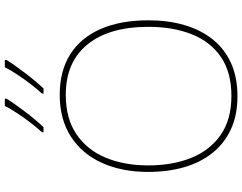

<svg xmlns="http://www.w3.org/2000/svg" viewBox="-124 -868 1002 794"><g transform="rotate(-90 377.0 -471.0)"><path d="M690 -358Q690 -277 670.5 -210Q651 -143 612 -93.5Q573 -44 514 -17Q455 10 376 10Q298 10 239.5 -17Q181 -44 141.5 -93.5Q102 -143 82.5 -210.5Q63 -278 63 -359Q63 -467 100 -549.5Q137 -632 208.5 -678.5Q280 -725 382 -725Q481 -725 549.5 -681.5Q618 -638 654 -556Q690 -474 690 -358ZM90 -359Q90 -259 121 -181.5Q152 -104 216 -59.5Q280 -15 377 -15Q475 -15 538.5 -58.5Q602 -102 632.5 -179.5Q663 -257 663 -358Q663 -521 590 -610.5Q517 -700 382 -700Q284 -700 219 -656Q154 -612 122 -535Q90 -458 90 -359ZM526 -945Q515 -927 501 -907.5Q487 -888 471.5 -867.5Q456 -847 440 -828Q424 -809 408 -792H387V-798Q405 -818 426 -845Q447 -872 466 -901Q485 -930 496 -952H526ZM366 -945Q355 -927 341 -907.5Q327 -888 311.5 -867.5Q296 -847 280 -828Q264 -809 248 -792H227V-798Q245 -818 266 -845Q287 -872 306 -901Q325 -930 336 -952H366Z"/></g></svg>

Font: Noto Sans Thai Thin
Style: Regular
Weight: 250
Designer: Monotype Design Team
Foundry: Monotype Imaging Inc.
Version: Version 2.001